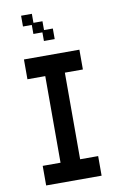

<svg xmlns="http://www.w3.org/2000/svg" viewBox="-95 -902 594 965"><g transform="rotate(-10 202.0 -419.0)"><path d="M60 12V-88H151V-530H60V-631H343V-530H251V-88H343V12ZM175 -705V-749H129V-795H84V-850H139V-804H185V-759H230V-705Z"/></g></svg>

Font: Pixelify Sans
Style: Regular
Weight: 400
Designer: Stefie Justprince
Foundry: Typecalism Foundryline
Version: Version 1.000;February 13, 2025;FontCreator 15.0.0.3015 64-b